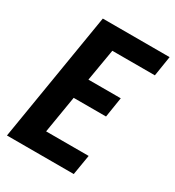

<svg xmlns="http://www.w3.org/2000/svg" viewBox="-177 -840 863 946"><g transform="rotate(30 254.5 -367.5)"><path d="M8 0 129 -735H509L491 -621H249L218 -439H402L384 -325H200L165 -114H407L388 0Z"/></g></svg>

Font: Iosevka Term Curly Heavy
Style: Italic
Weight: 900
Italic angle: -9°
Designer: Belleve Invis
Foundry: Belleve Invis
Version: Version 32.3.0